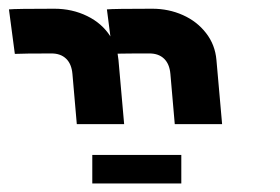

<svg xmlns="http://www.w3.org/2000/svg" viewBox="-22 -629 642 440"><path d="M327 -609Q238 -609 223 -607.5L231 -545.5Q212 -575.5 177.8 -592.2Q143.5 -609 102.5 -609Q13.5 -609 -1.5 -607.5L12 -505.5Q31 -506.5 96 -506.5Q117 -506.5 129.5 -494.5Q142 -482.5 144 -459.5L154 -344.5H262.5L249.5 -491.5Q248.5 -500.5 247.5 -506Q243 -527.5 231 -545.5L236.5 -505.5L247.5 -506Q269 -506.5 320.5 -506.5Q341.5 -506.5 354 -494.5Q366.5 -482.5 368.5 -459.5L378.5 -344.5H487L474 -491.5Q471 -526.5 450.2 -553.2Q429.5 -580 397 -594.5Q364.5 -609 327 -609ZM189.5 -274H393.5V-208.5H189.5Z"/></svg>

Font: JuliaMono ExtraBold
Style: Italic
Weight: 800
Italic angle: -9°
Monospace: yes
Designer: cormullion
Foundry: corm
Version: Version 0.057; ttfautohint (v1.8.4)